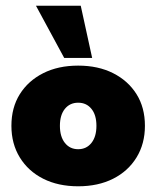

<svg xmlns="http://www.w3.org/2000/svg" viewBox="-20 -643 548 673"><path d="M254 10Q184 10 131.5 -16.5Q79 -43 49.5 -91Q20 -139 20 -202Q20 -266 49.5 -313Q79 -360 131.5 -386.5Q184 -413 254 -413Q324 -413 376.5 -386.5Q429 -360 458.5 -313Q488 -266 488 -202Q488 -139 458.5 -91Q429 -43 376.5 -16.5Q324 10 254 10ZM254 -120Q283 -120 300.5 -142Q318 -164 318 -202Q318 -240 300.5 -261.5Q283 -283 254 -283Q225 -283 207.5 -261.5Q190 -240 190 -202Q190 -164 207.5 -142Q225 -120 254 -120ZM205 -440 106 -623H263L303 -440Z"/></svg>

Font: Rokkitt SemiBold Black
Style: Regular
Weight: 900
Version: Version 3.103